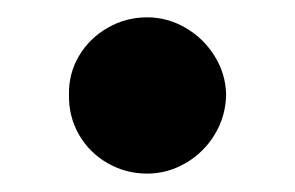

<svg xmlns="http://www.w3.org/2000/svg" viewBox="-20 -417 332 216"><path d="M57.6 -310.5Q57.1 -334 68.8 -354Q80.6 -374 101.1 -385.7Q121.6 -397.5 145.5 -397.5Q168.5 -397.5 188.7 -385.7Q209 -374 221.4 -354Q233.9 -334 234.4 -310.5Q233.9 -286.1 221.7 -265.9Q209.5 -245.6 189 -233.6Q168.5 -221.7 145.5 -221.7Q121.6 -221.7 101.1 -233.4Q80.6 -245.1 68.8 -265.6Q57.1 -286.1 57.6 -310.5Z"/></svg>

Font: Pretendard Std ExtraBold
Style: Regular
Weight: 800
Designer: Base glyphs from Inter by Rasmus Andersson; Hangeul glyphs from Noto Sans CJK(Source Han Sans) by Jang Soo-young and Kan
Foundry: Kil Hyung-jin
Version: Version 1.309